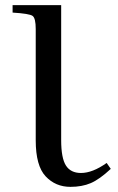

<svg xmlns="http://www.w3.org/2000/svg" viewBox="-20 -712 460 747"><path d="M29 -663V-692H218V-167Q218 -97 236.5 -68Q255 -39 295 -39Q340 -39 395 -78L411 -55Q367 -14 333 0.5Q299 15 254 15Q196 15 157.5 -26Q119 -67 119 -166V-599Q119 -641 107 -650Q95 -659 29 -663Z"/></svg>

Font: Heuristica
Style: Regular
Weight: 400
Version: Version 1.0.1 ; ttfautohint (v1.4.1)